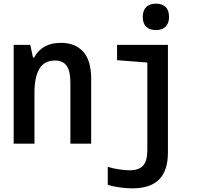

<svg xmlns="http://www.w3.org/2000/svg" viewBox="-20 -788 1100 1053"><path d="M55 0V-542H146L161 -472H167Q210 -553 314 -553Q392 -553 436 -505Q480 -457 480 -355V0H366V-336Q366 -398 345.5 -427Q325 -456 281 -456Q223 -456 196 -411Q169 -366 169 -278V0ZM835 -623Q801 -623 782 -641Q763 -659 763 -695Q763 -731 782 -749.5Q801 -768 835 -768Q869 -768 888 -750Q907 -732 907 -695Q907 -660 888 -641.5Q869 -623 835 -623ZM705 245Q674 245 637 240Q600 235 571 225V127Q599 136 633 141Q667 146 691 146Q742 146 765 120Q788 94 788 35V-445L622 -458V-542H901V49Q901 147 853 196Q805 245 705 245Z"/></svg>

Font: Noto Sans Mono Condensed SemiBold
Style: Regular
Weight: 600
Width: 3
Designer: Monotype Design Team
Foundry: Monotype Imaging Inc.
Version: Version 2.014